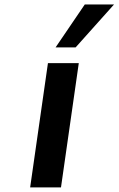

<svg xmlns="http://www.w3.org/2000/svg" viewBox="-20 -813 515 833"><path d="M244.6 0 321.8 -539.1H188L110.8 0ZM308.1 -607.4 474.6 -793.5H347.7L221.2 -607.4Z"/></svg>

Font: Winston SemiBold
Style: Italic
Weight: 600
Italic angle: -8.13011°
Designer: Vernon Adams, Kim Jin-seong, David Berlow, Cristiano Sobral
Foundry: The Winston Project Authors
Version: Version 3.004